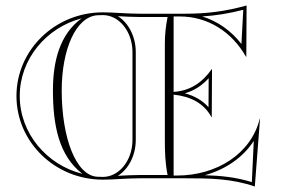

<svg xmlns="http://www.w3.org/2000/svg" viewBox="-20 -650 1028 700"><path d="M726.6 -11.2C801.9 -31.8 866.1 -75.7 905.2 -136.3L898.2 13.9C839.6 -4.2 784.8 -9.5 726.6 -11.2ZM717.3 -590C767.9 -593.3 815.9 -601.1 866.9 -614.3L860.2 -489.7C822.3 -538.2 773.7 -572.6 717.3 -590ZM654 -309.8C689.9 -320.1 716.6 -338.6 740.8 -364.8L740.2 -259.1C717.1 -284.9 688 -300.7 654 -309.8ZM591 -12 490 -12C463.1 -12 435.6 -10.4 409.8 -9C449.2 -33.7 475 -84.2 475 -140V-460C475 -515.8 449.2 -566.3 409.8 -591C435.6 -589.6 463.1 -588 490 -588H591C584.3 -554.3 581 -524.3 581 -490V-140C581 -94.7 582.2 -56.2 591 -12ZM277.4 -583C198.2 -525.5 173 -427.7 173 -320C173 -196.6 193.4 -82.7 280.5 -16.2C150.6 -48.6 52 -163.8 52 -300C52 -435.1 149 -549.5 277.4 -583ZM490 0H655C745.9 0 824.4 1 909 30L928 -217H927C895.4 -89.3 770.2 -10 625 -10H613V-305C674.9 -298.5 723.1 -273.9 751 -223H752L753 -398H752C717.1 -348.3 672.9 -318.9 613 -315V-590H635C738 -590 824.7 -534.5 877 -443H878L879 -630C802.3 -608.7 734.7 -600 655 -600H490C443.5 -600 394.3 -605 355 -605C181.1 -605 40 -468.4 40 -300C40 -131.6 181.1 5 355 5C394.3 5 443.5 0 490 0ZM463 -140C463 -65.5 414.6 -5 355 -5C348.3 -5 341.6 -5.2 335 -5.6C256.7 -9.7 205 -147.7 205 -320C205 -469.3 256.2 -588.9 335 -594.4C341.6 -594.8 348.3 -595 355 -595C414.6 -595 463 -534.5 463 -460Z"/></svg>

Font: Sortefax
Style: Medium
Weight: 500
Designer: gluk
Foundry: gluk
Version: Version 0.261